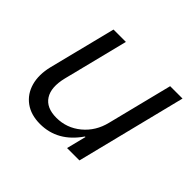

<svg xmlns="http://www.w3.org/2000/svg" viewBox="-124 -657 823 823"><g transform="rotate(45 287.5 -245.5)"><path d="M202.5 9.2Q147.5 9.2 110.8 -17.5Q74.2 -44.2 61.2 -90.4Q48.3 -136.7 62.5 -195L139.2 -500H214.2L140 -204.2Q123.3 -135.8 147.9 -97.5Q172.5 -59.2 233.3 -59.2Q295.8 -59.2 344.2 -99.2Q392.5 -139.2 408.3 -204.2L482.5 -500H557.5L432.5 0H357.5L380 -89.2H376.7Q309.2 9.2 202.5 9.2Z"/></g></svg>

Font: Funnel Sans Light Light
Style: Italic
Weight: 300
Italic angle: -14.036°
Version: Version 1.000